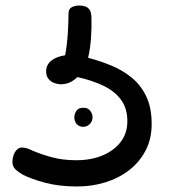

<svg xmlns="http://www.w3.org/2000/svg" viewBox="-20 -610 630 695"><path d="M529 -161Q529 -107 507 -65Q485 -23 447.5 6Q410 35 361.5 50Q313 65 259 65Q194 65 143.5 51.5Q93 38 62 22Q46 13 35.5 2.5Q25 -8 25 -24Q25 -36 29 -48Q33 -60 41 -68Q49 -76 59 -76Q67 -76 76 -73.5Q85 -71 95 -66Q124 -53 165 -41.5Q206 -30 256 -30Q310 -30 351.5 -47.5Q393 -65 417 -96.5Q441 -128 441 -171Q441 -218 418 -249Q395 -280 354.5 -299.5Q314 -319 260 -331Q234 -305 201 -305Q189 -305 176.5 -309.5Q164 -314 155.5 -324.5Q147 -335 147 -351Q147 -375 165 -390Q183 -405 216 -410Q223 -450 225.5 -489.5Q228 -529 228 -561Q228 -578 240 -584Q252 -590 267 -590Q279 -590 289 -586.5Q299 -583 305 -573.5Q311 -564 311 -545Q312 -511 309.5 -473.5Q307 -436 299 -401Q340 -390 381 -373.5Q422 -357 455.5 -330Q489 -303 509 -262Q529 -221 529 -161ZM249 -186Q249 -196 256 -208Q263 -220 282 -220Q299 -220 307 -208.5Q315 -197 315 -186Q315 -171 305 -161Q295 -151 281 -151Q267 -151 258 -160.5Q249 -170 249 -186Z"/></svg>

Font: Playpen Sans Hebrew
Style: Regular
Weight: 400
Designer: Tom Grace, Laura Meseguer, Veronika Burian, José Scaglione
Foundry: TypeTogether
Version: Version 2.000